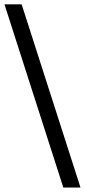

<svg xmlns="http://www.w3.org/2000/svg" viewBox="-33 -797 386 873"><path d="M-12.7 -777.3H65.4L333 55.7H254.9Z"/></svg>

Font: Gothic A1
Style: Regular
Weight: 400
Designer: HanYang I&C Co.,Ltd.
Foundry: HanYang I&C Co.,Ltd.
Version: Version 2.50